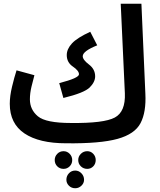

<svg xmlns="http://www.w3.org/2000/svg" viewBox="-20 -741 850 1021"><path d="M332 21Q513 23 605 -2.5Q697 -28 727.5 -86.5Q758 -145 753 -243L732 -721H622L644 -245Q648 -147 590.5 -116Q533 -85 357 -87ZM317 -220Q428 -247 457 -276Q486 -305 486 -335Q486 -373 453 -398Q420 -423 420 -442Q420 -469 497 -500L460 -572Q390 -540 362.5 -510Q335 -480 335 -448Q335 -409 367.5 -387Q400 -365 400 -346Q400 -326 295 -299ZM332 21 377 -10 357 -87Q224 -87 181.5 -122.5Q139 -158 139 -213Q139 -245 147.5 -280.5Q156 -316 163 -341L68 -367Q56 -330 44 -280Q32 -230 32 -189Q32 -84 110 -31.5Q188 21 332 21ZM318 157Q337 157 350.5 143.5Q364 130 364 110Q364 91 350.5 77Q337 63 318 63Q298 63 284.5 77Q271 91 271 110Q271 130 284.5 143.5Q298 157 318 157ZM444 157Q463 157 476 143.5Q489 130 489 110Q489 91 476 77Q463 63 444 63Q424 63 410 77Q396 91 396 110Q396 130 410 143.5Q424 157 444 157ZM380 260Q399 260 413 246.5Q427 233 427 215Q427 195 413 180.5Q399 166 380 166Q360 166 346.5 180.5Q333 195 333 215Q333 233 346.5 246.5Q360 260 380 260Z"/></svg>

Font: Noto Sans Arabic UI ExtraCondensed Semi
Style: Regular
Weight: 600
Width: 3
Designer: Nadine Chahine - Monotype Design Team
Foundry: Monotype Imaging Inc.
Version: Version 1.900